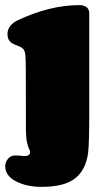

<svg xmlns="http://www.w3.org/2000/svg" viewBox="-20 -539 433 752"><path d="M81.1 -259.3Q81.1 -303.7 79.6 -321Q78.1 -338.4 71.8 -346.2Q65.4 -354 48.6 -360.1Q31.7 -366.2 25.9 -370.6Q9.3 -382.3 9.3 -405.3Q9.3 -440.4 50.3 -460Q175.8 -519 291.5 -519Q308.1 -519 318.8 -511Q329.6 -502.9 329.6 -486.3V-102.1Q329.6 23.4 325.2 58.6Q316.4 126.5 274.2 159.7Q231.9 192.9 142.1 192.9Q84 192.9 42.2 170.9Q0.5 148.9 0.5 112.8Q0.5 95.7 11.5 82.8Q22.5 69.8 40.5 69.8Q50.8 69.8 60.5 70.8Q69.3 72.3 75.2 72.3Q98.1 72.3 98.1 56.2Q98.1 52.2 94 44.4Q89.8 36.6 85.7 18.1Q81.5 -0.5 81.5 -30.3Z"/></svg>

Font: Cooper* Black
Style: Regular
Weight: 900
Designer: Owen Earl
Foundry: indestructible type*
Version: Version 0.001